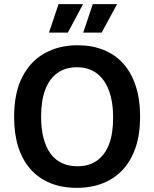

<svg xmlns="http://www.w3.org/2000/svg" viewBox="-20 -891 743 925"><path d="M350 14Q278 14 222 -9Q166 -32 127 -76Q88 -120 68 -183Q48 -246 48 -327Q48 -444 87.5 -520.5Q127 -597 196 -635Q265 -673 354 -673Q422 -673 478 -651Q534 -629 573.5 -585Q613 -541 634 -476.5Q655 -412 655 -329Q655 -246 634 -182.5Q613 -119 573.5 -75.5Q534 -32 477.5 -9Q421 14 350 14ZM353 -90Q409 -90 447.5 -117.5Q486 -145 505.5 -196.5Q525 -248 525 -324Q525 -401 504.5 -455.5Q484 -510 445 -538.5Q406 -567 350 -567Q296 -567 257 -539.5Q218 -512 198 -459Q178 -406 178 -329Q178 -271 189.5 -226.5Q201 -182 223 -151.5Q245 -121 278 -105.5Q311 -90 353 -90ZM307 -734H216L262 -871H380ZM470 -734H381L427 -871H544Z"/></svg>

Font: Bricolage Grotesque 36pt SemiBold
Style: Regular
Weight: 600
Designer: Mathieu Triay
Foundry: Atelier Triay
Version: Version 1.001;gftools[0.9.33.dev8+g029e19f]